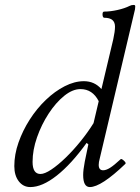

<svg xmlns="http://www.w3.org/2000/svg" viewBox="-20 -745 568 778"><path d="M103 13Q74 13 56 -10.5Q38 -34 38 -72Q38 -119 55 -167.5Q72 -216 100.5 -260.5Q129 -305 165.5 -340Q202 -375 242 -395.5Q282 -416 320 -416Q363 -416 391 -384L439 -586Q446 -618 446 -637Q446 -673 403 -673Q396 -673 395.5 -685.5Q395 -698 402 -698Q427 -698 456 -704.5Q485 -711 505 -721Q512 -725 522 -725Q528 -725 528 -719Q528 -715 527 -707L384 -102Q380 -88 380 -77Q380 -55 398 -55Q410 -55 426 -65Q442 -75 469 -100Q472 -103 482 -94Q492 -85 488 -81Q390 13 344 13Q317 13 317 -36Q317 -56 323.5 -90Q330 -124 338 -160L331 -166Q269 -80 210 -33.5Q151 13 103 13ZM144 -40Q161 -40 188 -58Q215 -76 246 -106Q277 -136 306.5 -172.5Q336 -209 359 -246L380 -335Q355 -384 306 -384Q274 -384 240 -356.5Q206 -329 177 -284.5Q148 -240 130 -188.5Q112 -137 112 -89Q112 -40 144 -40Z"/></svg>

Font: Junicode SmExp
Style: Italic
Weight: 400
Width: 6
Italic angle: -11°
Designer: Peter S. Baker
Version: Version 2.205; ttfautohint (v1.8.4)